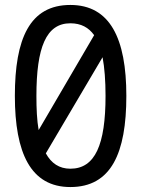

<svg xmlns="http://www.w3.org/2000/svg" viewBox="-20 -745 570 775"><path d="M264 10C429 10 490 -127 490 -358C490 -590 424 -725 264 -725C100 -725 40 -589 40 -358C40 -127 104 10 264 10ZM127 -358C127 -553 166 -651 264 -651C307 -651 338 -634 360 -603L136 -220C129 -260 127 -306 127 -358ZM264 -64C219 -64 187 -86 165 -126L394 -514C402 -472 406 -419 406 -358C406 -161 364 -64 264 -64Z"/></svg>

Font: Noto Sans Mono Condensed
Style: Regular
Weight: 400
Width: 3
Designer: Monotype Design Team
Foundry: Monotype Imaging Inc.
Version: Version 2.014